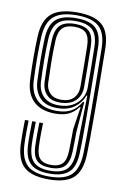

<svg xmlns="http://www.w3.org/2000/svg" viewBox="-91 -861 606 924"><g transform="rotate(10 212.0 -399.0)"><path d="M213 8.2Q130.2 8.2 92.9 -25.4Q55.5 -59 52 -137Q51 -163.2 51.1 -193.8Q51.2 -224.2 52 -253.8H69.8Q69 -226.8 68.8 -195.6Q68.5 -164.5 69.8 -137.5Q73 -66.5 106.5 -36.1Q140 -5.8 213 -5.8Q288 -5.8 321.1 -37.5Q354.2 -69.2 357 -141.8Q359 -204.2 358.6 -334.9Q358.2 -465.5 355.5 -657.2Q354.2 -731 320 -762.1Q285.8 -793.2 210.5 -793.2Q132.8 -793.2 97.6 -761.5Q62.5 -729.8 59.5 -656.8Q57.5 -604.2 57.8 -555.9Q58 -507.5 60.5 -449Q63.2 -388.2 97 -355.6Q130.8 -323 192.5 -323Q238.5 -323 266 -339.5Q293.5 -356 312.2 -388.2H318L305.8 -241Q305.5 -233 305.4 -206.8Q305.2 -180.5 304.2 -144Q302.2 -91.8 280.8 -70Q259.2 -48.2 213 -48.2Q167.8 -48.2 146.2 -68.2Q124.8 -88.2 122.5 -137Q121.5 -162.5 121.6 -193Q121.8 -223.5 122.5 -253.8H140.2Q139.5 -227.5 139.2 -195.9Q139 -164.2 140.2 -137.8Q142 -96.5 159.4 -79.4Q176.8 -62.2 213 -62.2Q249.5 -62.2 267.5 -80.5Q285.5 -98.8 286.8 -144.5Q287.8 -176 287.9 -208.9Q288 -241.8 288.2 -250L305 -360.8H301.2Q279.8 -332.8 253.6 -320.9Q227.5 -309 188.8 -309Q122 -309 84.1 -344Q46.2 -379 42.8 -448.8Q40.2 -507.8 40.1 -557Q40 -606.2 42 -657.5Q45.2 -738.8 85.1 -773Q125 -807.2 210.5 -807.2Q295.2 -807.2 333.6 -772.9Q372 -738.5 373 -657.5Q375.8 -478.5 376.2 -344Q376.8 -209.5 374.5 -141Q371.8 -61.2 334.2 -26.5Q296.8 8.2 213 8.2ZM213 -19.8Q148.5 -19.8 119.2 -47.4Q90 -75 87.2 -138.5Q86 -165 86.2 -194.4Q86.5 -223.8 87.2 -253.8H105Q104.2 -227.5 104 -194.5Q103.8 -161.5 105 -138Q107.8 -82 133 -58Q158.2 -34 213 -34Q270.5 -34 295.1 -60Q319.8 -86 321.8 -143.2Q322.8 -180 323 -204.8Q323.2 -229.5 323.5 -238L327 -421H323.2Q310.2 -385 278.1 -361Q246 -337 194 -337Q137.5 -337 109 -367.8Q80.5 -398.5 78 -449Q75.8 -506.2 75.4 -555.2Q75 -604.2 77.2 -656.2Q80 -723 111.6 -751Q143.2 -779 210.5 -779Q277.8 -779 307.2 -750.6Q336.8 -722.2 337.8 -657Q338.2 -630 338.8 -586Q339.2 -542 339.8 -490.2Q340.2 -438.5 340.8 -386.8Q341.2 -335 341.2 -291.6Q341.2 -248.2 341 -222Q340.8 -214 340.6 -196.5Q340.5 -179 339.2 -142.5Q336.8 -75 306.4 -47.4Q276 -19.8 213 -19.8ZM198.8 -351.2Q239.2 -351.2 266.8 -366.9Q294.2 -382.5 308.2 -407Q322.2 -431.5 322.2 -458.2Q322.2 -509 321.6 -564.4Q321 -619.8 320.2 -656.8Q319 -716.2 292.6 -740.5Q266.2 -764.8 210.5 -764.8Q150 -764.8 123.6 -738.8Q97.2 -712.8 94.8 -655.2Q92.5 -601 92.9 -554.2Q93.2 -507.5 95.8 -449.2Q98 -402.2 124.8 -376.8Q151.5 -351.2 198.8 -351.2ZM201 -365.5Q159.2 -365.5 137.1 -389Q115 -412.5 113.2 -449.2Q111 -511 110.8 -558Q110.5 -605 112.5 -654.2Q114.5 -705.2 137.1 -728Q159.8 -750.8 210.5 -750.8Q256.8 -750.8 279.1 -729.8Q301.5 -708.8 302.5 -656.5Q303.8 -603.2 304.2 -553.6Q304.8 -504 304.8 -458.5Q304.8 -418 278.6 -391.8Q252.5 -365.5 201 -365.5ZM204.8 -379.5Q245.8 -379.5 266.4 -401.2Q287 -423 287 -456.8Q287 -507.2 286.4 -559.9Q285.8 -612.5 285 -656.2Q284 -699.5 266.8 -718.1Q249.5 -736.8 210.5 -736.8Q169.5 -736.8 150.6 -717.4Q131.8 -698 130 -654Q128 -601 128.4 -556Q128.8 -511 131 -449.5Q132.2 -418.8 151.4 -399.1Q170.5 -379.5 204.8 -379.5Z"/></g></svg>

Font: Big Shoulders Inline Text Medium
Style: Regular
Weight: 500
Designer: Patric King
Foundry: XO Type Co
Version: Version 1.000